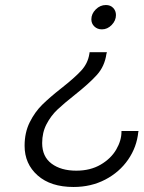

<svg xmlns="http://www.w3.org/2000/svg" viewBox="-20 -496 572 765"><path d="M442 -436Q442 -414 425 -396.5Q408 -379 386 -379Q368 -379 356 -390.5Q344 -402 344 -419Q344 -441 361.5 -458.5Q379 -476 402 -476Q420 -476 431 -464.5Q442 -453 442 -436ZM404 -281Q397 -232 366.5 -198Q336 -164 278 -118Q235 -84 209 -59.5Q183 -35 165.5 -1.5Q148 32 148 74Q148 128 185.5 156Q223 184 284 184Q340 184 381 160Q422 136 443 100Q464 64 464 29V26H532L531 30Q525 90 490.5 140Q456 190 399.5 219.5Q343 249 273 249Q182 249 130 203Q78 157 78 85Q78 32 98.5 -9Q119 -50 148.5 -79Q178 -108 225 -145Q276 -185 303 -214Q330 -243 336 -281L337 -288H406Z"/></svg>

Font: Be Vietnam Light
Style: Italic
Weight: 300
Italic angle: -9.222°
Designer: Gabriel Lam
Foundry: TypeRant
Version: Version 3.000